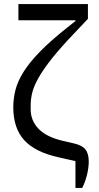

<svg xmlns="http://www.w3.org/2000/svg" viewBox="-20 -768 484 939"><path d="M349 20 269 2Q151 -24 98 -83Q45 -142 45 -243Q45 -287 56 -329.5Q67 -372 96.5 -418.5Q126 -465 177.5 -517.5Q229 -570 311 -635L349 -665V-669H70V-748H410V-676L343 -605Q275 -534 233.5 -481.5Q192 -429 169 -388.5Q146 -348 138 -316Q130 -284 130 -253V-234Q130 -178 168.5 -138Q207 -98 288 -79L340 -67Q381 -58 397.5 -37.5Q414 -17 414 22Q414 52 405.5 87Q397 122 382 151H349Z"/></svg>

Font: IBM Plex Serif
Style: Regular
Weight: 400
Designer: Mike Abbink, Paul van der Laan, Pieter van Rosmalen
Foundry: Bold Monday
Version: Version 3.001